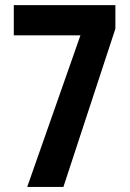

<svg xmlns="http://www.w3.org/2000/svg" viewBox="-20 -734 509 754"><path d="M86.9 0 295.9 -595.2H34.2V-713.9H433.1V-621.1L229 0Z"/></svg>

Font: Open Sans Condensed
Style: Regular
Weight: 400
Width: 3
Designer: Monotype Design Team
Foundry: Monotype Imaging Inc.
Version: Version 3.000